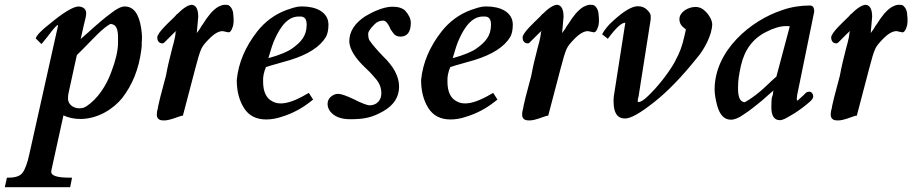

<svg xmlns="http://www.w3.org/2000/svg" viewBox="-98 -471 3811 802"><path d="M231 -444C208 -444 167 -419 108 -370C76 -345 57 -326 51 -311L75 -287L82 -295C88 -303 94 -310 99 -316C107 -326 132 -362 144 -367V-362L25 171C17 209 7 236 -4 251C-14 264 -33 271 -61 271H-69L-78 311H195L203 271H191C141 271 116 263 116 247C116 243 117 239 118 234L167 11C189 21 212 26 237 26C314 26 378 -19 412 -61C455 -116 482 -183 492 -261C493 -266 493 -272 494 -278V-294C495 -300 495 -308 495 -318C495 -327 494 -338 492 -351C483 -413 460 -444 423 -444C409 -444 390 -435 366 -416C341 -398 307 -369 264 -330C252 -319 248 -317 239 -308L253 -370C259 -392 262 -407 262 -415C262 -432 252 -442 231 -444ZM186 -60C186 -69 187 -76 188 -81L223 -241C238 -256 253 -270 266 -284C290 -308 331 -354 363 -371C396 -369 396 -334 395 -288C394 -257 385 -217 366 -168C346 -113 309 -57 263 -27C235 -8 186 -22 186 -60Z M580 -290H583C586 -291 588 -293 591 -296L631 -336C635 -338 636 -340 639 -342L635 -334C636 -329 632 -307 621 -268C611 -230 602 -192 595 -154C574 -77 564 -36 563 -29C562 -16 557 -9 557 7C557 24 566 32 585 32C598 33 617 28 644 18L659 13L666 12L718 -186C728 -225 736 -252 743 -267C748 -278 758 -291 774 -307C796 -330 815 -341 832 -341L856 -336H857C863 -336 869 -343 873 -356C879 -370 879 -389 876 -414V-415C876 -422 870 -438 865 -442C858 -450 856 -451 840 -451C833 -451 824 -448 814 -443C789 -428 770 -403 750 -371C746 -365 742 -361 739 -354C735 -347 728 -339 724 -333L730 -401C730 -432 721 -449 704 -451C689 -451 668 -438 642 -412H641C637 -407 631 -400 621 -391C611 -381 559 -334 559 -315C559 -300 566 -290 580 -290Z M1166 -444H1161C1137 -444 1117 -435 1098 -429C1050 -411 1009 -381 976 -339C927 -276 898 -209 891 -137V-136C891 -91 901 -52 921 -20C941 12 972 28 1014 28C1036 28 1057 24 1078 17C1124 3 1165 -19 1202 -49L1210 -55L1192 -83L1183 -78C1139 -52 1103 -39 1075 -39C1061 -39 1050 -42 1041 -47C1014 -60 1001 -88 1001 -131C1000 -150 1004 -170 1013 -191C1044 -201 1080 -210 1113 -220C1188 -243 1238 -275 1263 -316C1270 -328 1274 -346 1274 -368C1274 -421 1221 -444 1166 -444ZM1157 -402C1174 -402 1183 -391 1183 -368C1183 -320 1158 -294 1123 -269C1104 -255 1070 -241 1023 -228C1029 -246 1036 -274 1044 -294C1060 -332 1092 -402 1149 -402Z M1445 -31C1434 -32 1412 -40 1381 -56C1349 -71 1327 -79 1315 -79C1303 -79 1293 -75 1283 -66C1266 -51 1267 -24 1281 -6C1298 16 1326 27 1365 27C1425 27 1456 20 1504 -7C1547 -32 1569 -66 1569 -109C1569 -152 1546 -194 1501 -237C1477 -262 1459 -283 1447 -300C1442 -306 1440 -316 1440 -330C1440 -339 1449 -352 1466 -369C1476 -380 1489 -385 1504 -385C1513 -384 1521 -375 1530 -357C1533 -347 1536 -346 1543 -335C1550 -324 1560 -318 1574 -318C1603 -318 1618 -337 1618 -376C1618 -392 1610 -409 1595 -426C1584 -437 1566 -443 1541 -443C1502 -443 1454 -419 1426 -402C1383 -373 1361 -339 1361 -298C1362 -266 1385 -228 1431 -185C1442 -175 1452 -165 1461 -154C1478 -135 1494 -118 1495 -82C1495 -52 1476 -31 1445 -31Z M1936 -444H1931C1907 -444 1887 -435 1868 -429C1820 -411 1779 -381 1746 -339C1697 -276 1668 -209 1661 -137V-136C1661 -91 1671 -52 1691 -20C1711 12 1742 28 1784 28C1806 28 1827 24 1848 17C1894 3 1935 -19 1972 -49L1980 -55L1962 -83L1953 -78C1909 -52 1873 -39 1845 -39C1831 -39 1820 -42 1811 -47C1784 -60 1771 -88 1771 -131C1770 -150 1774 -170 1783 -191C1814 -201 1850 -210 1883 -220C1958 -243 2008 -275 2033 -316C2040 -328 2044 -346 2044 -368C2044 -421 1991 -444 1936 -444ZM1927 -402C1944 -402 1953 -391 1953 -368C1953 -320 1928 -294 1893 -269C1874 -255 1840 -241 1793 -228C1799 -246 1806 -274 1814 -294C1830 -332 1862 -402 1919 -402Z M2106 -290H2109C2112 -291 2114 -293 2117 -296L2157 -336C2161 -338 2162 -340 2165 -342L2161 -334C2162 -329 2158 -307 2147 -268C2137 -230 2128 -192 2121 -154C2100 -77 2090 -36 2089 -29C2088 -16 2083 -9 2083 7C2083 24 2092 32 2111 32C2124 33 2143 28 2170 18L2185 13L2192 12L2244 -186C2254 -225 2262 -252 2269 -267C2274 -278 2284 -291 2300 -307C2322 -330 2341 -341 2358 -341L2382 -336H2383C2389 -336 2395 -343 2399 -356C2405 -370 2405 -389 2402 -414V-415C2402 -422 2396 -438 2391 -442C2384 -450 2382 -451 2366 -451C2359 -451 2350 -448 2340 -443C2315 -428 2296 -403 2276 -371C2272 -365 2268 -361 2265 -354C2261 -347 2254 -339 2250 -333L2256 -401C2256 -432 2247 -449 2230 -451C2215 -451 2194 -438 2168 -412H2167C2163 -407 2157 -400 2147 -391C2137 -381 2085 -334 2085 -315C2085 -300 2092 -290 2106 -290Z M2740 -391C2740 -369 2753 -359 2766 -349L2767 -347C2766 -343 2764 -334 2761 -321C2752 -280 2740 -247 2724 -220V-219C2706 -183 2661 -122 2621 -82L2611 -72C2593 -54 2579 -45 2570 -45H2567C2566 -45 2566 -47 2566 -52C2566 -57 2567 -61 2569 -66L2620 -390V-405C2620 -412 2615 -420 2605 -430C2595 -440 2582 -445 2566 -445C2542 -445 2508 -425 2463 -384C2444 -367 2428 -348 2417 -328L2441 -309C2474 -354 2498 -376 2513 -376H2514L2466 -69C2465 -62 2465 -54 2465 -46C2465 1 2481 24 2513 24C2537 24 2577 1 2634 -44C2691 -89 2751 -151 2814 -230C2843 -263 2877 -326 2877 -371C2876 -385 2869 -400 2855 -417C2840 -434 2825 -442 2807 -442C2777 -442 2740 -421 2740 -391Z M3283 -88C3275 -88 3269 -85 3265 -80L3257 -72C3253 -69 3245 -61 3233 -50C3230 -55 3229 -60 3231 -64C3231 -68 3232 -70 3231 -70L3303 -422V-423C3303 -440 3297 -448 3285 -448C3246 -448 3207 -442 3170 -429C3038 -386 2887 -260 2887 -97C2887 -78 2891 -55 2898 -29C2909 10 2928 29 2955 29C2970 29 2988 22 3010 6C3032 -8 3057 -28 3085 -51C3105 -68 3118 -81 3133 -93C3132 -91 3132 -88 3131 -83C3131 -76 3130 -75 3127 -66C3125 -60 3124 -46 3124 -23C3124 13 3136 31 3160 31C3164 31 3169 30 3173 28C3179 27 3194 18 3221 2C3247 -15 3269 -32 3288 -49C3295 -56 3299 -62 3299 -68C3299 -78 3292 -88 3283 -88ZM3201 -361 3145 -151C3130 -138 3118 -127 3108 -117C3074 -84 3042 -60 3013 -44C2987 -46 2984 -79 2985 -112C2985 -134 2989 -162 2997 -197C3012 -264 3048 -311 3103 -338C3134 -354 3162 -362 3185 -362C3194 -362 3199 -362 3201 -361Z M3395 -290H3398C3401 -291 3403 -293 3406 -296L3446 -336C3450 -338 3451 -340 3454 -342L3450 -334C3451 -329 3447 -307 3436 -268C3426 -230 3417 -192 3410 -154C3389 -77 3379 -36 3378 -29C3377 -16 3372 -9 3372 7C3372 24 3381 32 3400 32C3413 33 3432 28 3459 18L3474 13L3481 12L3533 -186C3543 -225 3551 -252 3558 -267C3563 -278 3573 -291 3589 -307C3611 -330 3630 -341 3647 -341L3671 -336H3672C3678 -336 3684 -343 3688 -356C3694 -370 3694 -389 3691 -414V-415C3691 -422 3685 -438 3680 -442C3673 -450 3671 -451 3655 -451C3648 -451 3639 -448 3629 -443C3604 -428 3585 -403 3565 -371C3561 -365 3557 -361 3554 -354C3550 -347 3543 -339 3539 -333L3545 -401C3545 -432 3536 -449 3519 -451C3504 -451 3483 -438 3457 -412H3456C3452 -407 3446 -400 3436 -391C3426 -381 3374 -334 3374 -315C3374 -300 3381 -290 3395 -290Z"/></svg>

Font: fbb
Style: Bold Italic
Weight: 700
Italic angle: -12°
Designer: David J. Perry, Michael Sharpe
Version: Version 0.991